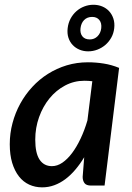

<svg xmlns="http://www.w3.org/2000/svg" viewBox="-20 -779 556 806"><path d="M367.5 -438Q359 -439 350.8 -439.5Q342.5 -440 334 -440Q291 -440 253.2 -420Q215.5 -400 187.8 -366Q160 -332 144 -287.2Q128 -242.5 128 -193Q128 -136 146.2 -108.8Q164.5 -81.5 198 -81.5Q220.5 -81.5 242 -96.2Q263.5 -111 282.8 -136.8Q302 -162.5 318.5 -197.5Q335 -232.5 347 -273.5ZM333.5 -119Q316 -90 296.2 -66.8Q276.5 -43.5 254.5 -27Q232.5 -10.5 208 -1.5Q183.5 7.5 157 7.5Q127.5 7.5 102.5 -4Q77.5 -15.5 59.5 -38.5Q41.5 -61.5 31.2 -95.2Q21 -129 21 -173.5Q21 -219 32.5 -262.2Q44 -305.5 65 -343.8Q86 -382 115.5 -414Q145 -446 181.5 -469Q218 -492 260.2 -504.8Q302.5 -517.5 349 -517.5Q382.5 -517.5 415.5 -512.2Q448.5 -507 480 -494L419 0H362.5Q342 0 334.5 -10.5Q327 -21 327 -36.5ZM264 -660.5Q266.5 -682.5 276.2 -700.8Q286 -719 300.8 -732Q315.5 -745 334 -752Q352.5 -759 372 -759Q392 -759 409 -752Q426 -745 438 -732Q450 -719 456 -700.8Q462 -682.5 459.5 -660.5Q457 -638.5 447 -620.8Q437 -603 422 -590.2Q407 -577.5 388.5 -570.5Q370 -563.5 350 -563.5Q330.5 -563.5 313.8 -570.5Q297 -577.5 285 -590.2Q273 -603 267.2 -620.8Q261.5 -638.5 264 -660.5ZM318 -660.5Q315.5 -639.5 325.8 -626.5Q336 -613.5 357 -613.5Q376 -613.5 389.2 -626.5Q402.5 -639.5 405 -660.5Q407.5 -682 397 -695Q386.5 -708 367 -708Q346 -708 333.2 -695Q320.5 -682 318 -660.5Z"/></svg>

Font: Lato SemiBold
Style: Italic
Weight: 600
Italic angle: -7°
Designer: Lukasz Dziedzic with Adam Twardoch and Botio Nikoltchev
Foundry: tyPoland Lukasz Dziedzic
Version: Version 2.015; 2015-08-06; http://www.latofonts.com/